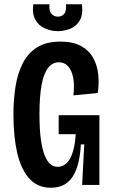

<svg xmlns="http://www.w3.org/2000/svg" viewBox="-20 -867 530 900"><path d="M217 13Q156 13 117 -30.5Q78 -74 60.5 -151Q43 -228 43 -330Q43 -401 53 -463Q63 -525 87.5 -572Q112 -619 154.5 -645.5Q197 -672 263 -672Q322 -672 359.5 -651.5Q397 -631 416.5 -596Q436 -561 440.5 -518.5Q445 -476 438 -431L324 -420Q330 -468 323 -503Q316 -538 299 -556.5Q282 -575 256 -575Q226 -575 205.5 -549Q185 -523 175 -469Q165 -415 165 -332Q165 -262 171.5 -214.5Q178 -167 189.5 -138.5Q201 -110 216.5 -97.5Q232 -85 250 -85Q275 -85 293 -103Q311 -121 321.5 -155.5Q332 -190 335 -238H255V-327H446V-228V0H365L375 -190H359Q356 -128 341 -82Q326 -36 296 -11.5Q266 13 217 13ZM136 -847H212Q209 -816 221 -802.5Q233 -789 251 -789Q270 -789 281 -802Q292 -815 289 -847H364Q370 -798 353.5 -770.5Q337 -743 308.5 -732Q280 -721 252 -721Q219 -721 190 -734Q161 -747 145.5 -775Q130 -803 136 -847Z"/></svg>

Font: Bricolage Grotesque 24pt Condensed SemiBold
Style: Regular
Weight: 600
Width: 3
Designer: Mathieu Triay
Foundry: Atelier Triay
Version: Version 1.001;gftools[0.9.33.dev8+g029e19f]